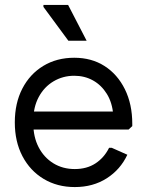

<svg xmlns="http://www.w3.org/2000/svg" viewBox="-20 -746 596 778"><path d="M283 12Q212 12 157 -21Q102 -54 71 -113Q40 -172 40 -250Q40 -328 70.5 -387Q101 -446 155.5 -479Q210 -512 281 -512Q351 -512 403.5 -478.5Q456 -445 486 -384.5Q516 -324 516 -244V-235L501 -221H84V-294H472L439 -280Q435 -330 413 -365.5Q391 -401 357 -420Q323 -439 281 -439Q235 -439 197 -416.5Q159 -394 137 -353Q115 -312 115 -258V-245Q115 -191 136.5 -149.5Q158 -108 196 -84.5Q234 -61 283 -61Q332 -61 367 -84Q402 -107 422 -147H433L496 -119Q468 -59 412.5 -23.5Q357 12 283 12ZM331 -581H257L156 -718V-726H256Z"/></svg>

Font: Fustat
Style: Regular
Weight: 400
Designer: Mohamed Gaber, Khaled Hosny, Laura Garcia Mut
Foundry: Kief Type Foundry, Alif Type Foundry, Hard Type Foundry
Version: Version 1.007